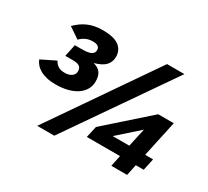

<svg xmlns="http://www.w3.org/2000/svg" viewBox="-143 -928 1276 1179"><g transform="rotate(30 495.0 -338.5)"><path d="M353 24.9H231.9L732.9 -702.1H856ZM877 -68.4 860.8 9.8H749L765.1 -68.4H529.8L547.9 -149.4L839.8 -408.2H950.2L895 -152.3H951.2L933.1 -68.4ZM811 -282.2 665 -152.3H782.7ZM406.7 -390.1Q406.7 -359.4 392.6 -334Q378.4 -308.6 352.1 -290.3Q325.7 -272 287.6 -261.7Q249.5 -251.5 201.7 -251.5Q166.5 -251.5 139.2 -257.8Q111.8 -264.2 91.8 -275.4Q71.8 -286.6 58.6 -301.8Q45.4 -316.9 38.6 -334.5L139.6 -384.3Q148.4 -366.2 165.8 -353.8Q183.1 -341.3 215.3 -341.3Q244.6 -341.3 263.2 -354.7Q281.7 -368.2 281.7 -389.2Q281.7 -412.6 267.6 -423.1Q253.4 -433.6 221.7 -433.6H166.5L184.6 -519.5H233.4Q252.9 -519.5 268.8 -521.5Q284.7 -523.4 295.7 -528.3Q306.6 -533.2 312.5 -541.3Q318.4 -549.3 318.4 -561.5Q318.4 -577.1 306.9 -586.2Q295.4 -595.2 270.5 -595.2Q242.7 -595.2 221.2 -585.4Q199.7 -575.7 181.6 -557.1L104.5 -609.4Q122.6 -627.4 142.1 -641.6Q161.6 -655.8 183.8 -665.5Q206.1 -675.3 231.7 -680.4Q257.3 -685.5 287.6 -685.5Q367.7 -685.5 403.6 -658.2Q439.5 -630.9 439.5 -583.5Q439.5 -547.4 416.7 -522.5Q394 -497.6 339.4 -482.4Q374.5 -473.1 390.6 -451.4Q406.7 -429.7 406.7 -390.1Z"/></g></svg>

Font: Lorenzo Sans
Style: Bold Italic
Weight: 700
Italic angle: -12°
Foundry: Intel Corporation
Version: Version 1.00; ttfautohint (v1.5)